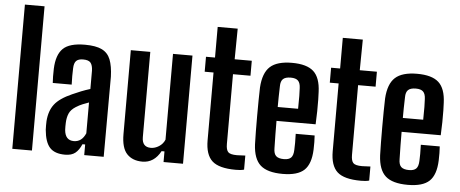

<svg xmlns="http://www.w3.org/2000/svg" viewBox="-52 -926 2541 1061"><g transform="rotate(5 1218.5 -396.0)"><path d="M46 0V-800H155V0Z M339 7Q281 7 254 -23Q227 -53 221 -121Q221 -132 220.5 -145Q220 -158 221 -169Q225 -226 253 -262.5Q281 -299 349 -329Q373 -340 397 -349.5Q421 -359 447 -367V-469Q446 -498 435 -512Q424 -526 393 -526Q367 -526 355 -514Q343 -502 342 -473Q341 -459 341 -429.5Q341 -400 342 -382H237Q236 -394 235.5 -418.5Q235 -443 236 -461Q239 -538 274.5 -573Q310 -608 396 -608Q457 -608 490.5 -591.5Q524 -575 538 -539Q552 -503 554 -445L553 0H445V-59H430Q416 -26 395.5 -9.5Q375 7 339 7ZM381 -72Q425 -72 446 -121V-292Q429 -286 411.5 -279Q394 -272 375 -260Q348 -243 338.5 -220.5Q329 -198 328 -169Q327 -148 328 -129Q333 -72 381 -72Z M768 8Q713 8 682 -25Q651 -58 651 -135V-600H759V-127Q759 -72 808 -72Q831 -72 853 -86Q875 -100 885 -124V-600H993V0H885V-59H869Q833 8 768 8Z M1286 8Q1193 8 1155 -26.5Q1117 -61 1117 -141V-517H1068V-600H1118V-770H1229L1227 -600H1322V-517H1225V-130Q1225 -98 1236.5 -85.5Q1248 -73 1286 -73Q1299 -73 1309 -74Q1319 -75 1332 -75V3Q1322 6 1310 7Q1298 8 1286 8Z M1599 -219H1704Q1705 -205 1705.5 -182Q1706 -159 1705 -141Q1702 -61 1665.5 -26.5Q1629 8 1546 8Q1461 8 1422.5 -26.5Q1384 -61 1380 -141Q1379 -170 1378.5 -211.5Q1378 -253 1378 -298Q1378 -343 1378.5 -385Q1379 -427 1380 -457Q1385 -538 1423.5 -573Q1462 -608 1545 -608Q1627 -608 1664.5 -574Q1702 -540 1705 -461Q1706 -448 1706.5 -419Q1707 -390 1706.5 -353.5Q1706 -317 1704 -281H1487Q1487 -244 1487.5 -207Q1488 -170 1489 -130Q1489 -99 1502.5 -86.5Q1516 -74 1546 -74Q1573 -74 1585.5 -86.5Q1598 -99 1599 -130Q1601 -162 1599 -219ZM1545 -526Q1515 -526 1502 -513.5Q1489 -501 1489 -473Q1488 -441 1487.5 -413.5Q1487 -386 1487 -358H1600Q1601 -398 1600.5 -429Q1600 -460 1599 -473Q1598 -501 1585.5 -513.5Q1573 -526 1545 -526Z M1980 8Q1887 8 1849 -26.5Q1811 -61 1811 -141V-517H1762V-600H1812V-770H1923L1921 -600H2016V-517H1919V-130Q1919 -98 1930.5 -85.5Q1942 -73 1980 -73Q1993 -73 2003 -74Q2013 -75 2026 -75V3Q2016 6 2004 7Q1992 8 1980 8Z M2293 -219H2398Q2399 -205 2399.5 -182Q2400 -159 2399 -141Q2396 -61 2359.5 -26.5Q2323 8 2240 8Q2155 8 2116.5 -26.5Q2078 -61 2074 -141Q2073 -170 2072.5 -211.5Q2072 -253 2072 -298Q2072 -343 2072.5 -385Q2073 -427 2074 -457Q2079 -538 2117.5 -573Q2156 -608 2239 -608Q2321 -608 2358.5 -574Q2396 -540 2399 -461Q2400 -448 2400.5 -419Q2401 -390 2400.5 -353.5Q2400 -317 2398 -281H2181Q2181 -244 2181.5 -207Q2182 -170 2183 -130Q2183 -99 2196.5 -86.5Q2210 -74 2240 -74Q2267 -74 2279.5 -86.5Q2292 -99 2293 -130Q2295 -162 2293 -219ZM2239 -526Q2209 -526 2196 -513.5Q2183 -501 2183 -473Q2182 -441 2181.5 -413.5Q2181 -386 2181 -358H2294Q2295 -398 2294.5 -429Q2294 -460 2293 -473Q2292 -501 2279.5 -513.5Q2267 -526 2239 -526Z"/></g></svg>

Font: Big Shoulders Display
Style: Bold
Weight: 700
Designer: Patric King
Foundry: XO Type Co
Version: Version 1.000; ttfautohint (v1.8.2)